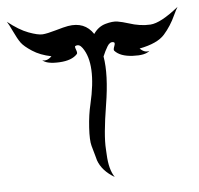

<svg xmlns="http://www.w3.org/2000/svg" viewBox="-43 -494 624 603"><g transform="rotate(-5 269.0 -192.5)"><path d="M0 -450Q35 -422 64.5 -411Q94 -400 108.5 -401Q123 -402 150.5 -410Q178 -418 190 -420Q243 -429 270 -388Q285 -410 308 -416.5Q331 -423 346 -420.5Q361 -418 380 -412Q416 -400 448.5 -402Q481 -404 538 -450Q533 -442 525 -425Q510 -392 487.5 -366.5Q465 -341 408 -330Q423 -315 438 -320Q424 -307 384.5 -309Q345 -311 328 -330Q325 -333 329.5 -344.5Q334 -356 328 -357Q317 -360 308.5 -346Q300 -332 293 -315Q303 -257 287.5 -162.5Q272 -68 275 -25Q275 -20 276 -7Q278 40 295 65Q256 42 244 8Q243 4 239.5 -8.5Q236 -21 231 -38.5Q226 -56 228.5 -96.5Q231 -137 239 -170Q268 -294 230 -347Q220 -361 209 -356Q204 -356 208.5 -344.5Q213 -333 210 -330Q193 -311 153.5 -309Q114 -307 100 -320Q115 -315 130 -330Q95 -337 70.5 -353Q46 -369 37 -381.5Q28 -394 16.5 -418.5Q5 -443 0 -450Z"/></g></svg>

Font: SOV_mook
Style: Book
Weight: 400
Version: Version 1.00